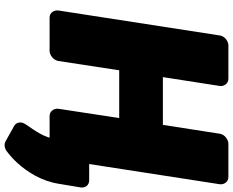

<svg xmlns="http://www.w3.org/2000/svg" viewBox="-110 -678 1024 844"><g transform="rotate(90 402.0 -256.0)"><path d="M636 38C652 38 676 23 680 0L790 -711C792 -727 781 -748 758 -748H612C596 -748 572 -734 568 -711L529 -460H319L358 -711C360 -727 349 -748 326 -748H179C163 -748 140 -734 136 -711L26 0C24 16 34 38 57 38H204C220 38 244 23 248 0L289 -268H499L458 0C456 16 467 38 490 38ZM526 144C513 163 517 185 534 194L602 232C613 238 630 237 644 227C661 214 679 199 696 180C736 136 776 74 788 -3L804 -99C807 -120 793 -136 773 -136H653C637 -136 613 -122 609 -99L593 4C584 64 559 95 526 144Z"/></g></svg>

Font: Asimov Print
Style: EIt
Weight: 500
Designer: Google
Version: Version 2.000980; 2014